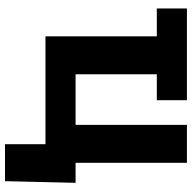

<svg xmlns="http://www.w3.org/2000/svg" viewBox="-20 -566 742 741"><g transform="rotate(90 350.5 -195.0)"><path d="M366.2 -429.7H12.2V-545.9H366.2ZM119.6 -545.9H266.1V-116.2H461.4V-545.9H607.9V0H119.6ZM536.1 0H494.1V-116.2H685.1L678.7 156.2H536.1Z"/></g></svg>

Font: Inter RS Variable
Style: Regular
Weight: 400
Designer: Rasmus Andersson (customised by Maria Ramos and Noel Pretorius)
Foundry: rsms
Version: Version 3.001;Glyphs 3.2.3 (3260)